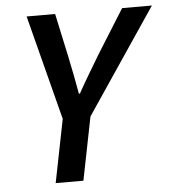

<svg xmlns="http://www.w3.org/2000/svg" viewBox="-49 -699 668 745"><g transform="rotate(-5 285.0 -327.0)"><path d="M138 0 187 -246 82 -654H193L230 -482Q238 -445 244.5 -410.5Q251 -376 258 -338H262Q283 -376 304 -411Q325 -446 347 -483L454 -654H570L295 -246L246 0Z"/></g></svg>

Font: Source Sans 3 SemiBold
Style: Italic
Weight: 600
Italic angle: -11°
Designer: Paul D. Hunt
Foundry: Adobe
Version: Version 3.046;hotconv 1.0.118;makeotfexe 2.5.65603